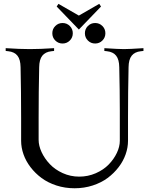

<svg xmlns="http://www.w3.org/2000/svg" viewBox="-20 -985 782 1007"><path d="M651.4 -366.2V-246.6Q651.4 -210.9 638.9 -175.5Q626.5 -140.1 602.1 -108.2Q577.6 -76.2 544.4 -51.5Q511.2 -26.9 466.3 -12.2Q421.4 2.4 371.1 2.4Q320.8 2.4 275.9 -12.2Q231 -26.9 197.8 -51.5Q164.6 -76.2 140.1 -108.2Q115.7 -140.1 103.3 -175.5Q90.8 -210.9 90.8 -246.6V-366.2Q90.8 -505.4 87.9 -632.3Q87.4 -672.9 71.5 -692.9Q55.7 -712.9 23.4 -716.3L9.8 -717.8V-732.4Q84.5 -727.5 136.7 -727.5Q189 -727.5 263.7 -732.4V-717.8L250 -716.3Q217.8 -712.9 201.9 -692.9Q186 -672.9 185.5 -632.3Q182.6 -505.4 182.6 -366.2V-251.5Q182.6 -220.7 198.2 -187Q213.9 -153.3 241 -124.5Q268.1 -95.7 308.8 -77.1Q349.6 -58.6 395.5 -58.6Q441.4 -58.6 482.2 -76.4Q522.9 -94.2 550 -122.1Q577.1 -149.9 592.8 -182.9Q608.4 -215.8 608.4 -246.6V-403.8Q608.4 -505.4 605.5 -632.3Q605 -672.9 589.1 -692.9Q573.2 -712.9 541 -716.3L527.3 -717.8V-732.4Q602.1 -727.5 629.9 -727.5Q657.7 -727.5 732.4 -732.4V-717.8L718.8 -716.3Q686.5 -712.9 670.7 -692.9Q654.8 -672.9 654.3 -632.3Q651.4 -505.4 651.4 -366.2ZM270 -772.5Q254.4 -788.1 254.4 -810.5Q254.4 -833 270 -848.6Q285.6 -864.3 308.1 -864.3Q330.6 -864.3 346.2 -848.6Q361.8 -833 361.8 -810.5Q361.8 -788.1 346.2 -772.5Q330.6 -756.8 308.1 -756.8Q285.6 -756.8 270 -772.5ZM440.9 -772.5Q425.3 -788.1 425.3 -810.5Q425.3 -833 440.9 -848.6Q456.5 -864.3 479 -864.3Q501.5 -864.3 517.1 -848.6Q532.7 -833 532.7 -810.5Q532.7 -788.1 517.1 -772.5Q501.5 -756.8 479 -756.8Q456.5 -756.8 440.9 -772.5ZM393.6 -830.1 277.3 -950.7 286.6 -964.8 393.6 -903.3 500.5 -964.8 509.8 -950.7Z"/></svg>

Font: Flanker
Style: Regular
Weight: 400
Designer: Flanker
Foundry: Flanker
Version: Version 2.027